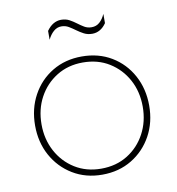

<svg xmlns="http://www.w3.org/2000/svg" viewBox="-82 -796 813 880"><g transform="rotate(-10 324.5 -356.0)"><path d="M324 10Q402 10 462 -26.5Q522 -63 556 -125Q590 -187 590 -265Q590 -343 556 -405.5Q522 -468 462 -504Q402 -540 324 -540Q247 -540 187 -504Q127 -468 93 -405.5Q59 -343 59 -265Q59 -187 93 -125Q127 -63 187 -26.5Q247 10 324 10ZM324 -18Q255 -18 202 -51Q149 -84 119 -140Q89 -196 89 -265Q89 -335 119 -390.5Q149 -446 202 -479Q255 -512 324 -512Q394 -512 447 -479Q500 -446 530 -390.5Q560 -335 560 -265Q560 -196 530 -140Q500 -84 447 -51Q394 -18 324 -18ZM391 -634Q410 -634 426.5 -643.5Q443 -653 456 -672V-715Q446 -692 430.5 -678Q415 -664 393 -664Q374 -664 359 -673Q344 -682 329.5 -693Q315 -704 298.5 -713Q282 -722 260 -722Q241 -722 224 -712Q207 -702 193 -682V-641Q204 -664 220 -678Q236 -692 256 -692Q275 -692 290 -683Q305 -674 320 -663Q335 -652 352 -643Q369 -634 391 -634Z"/></g></svg>

Font: Roundo Variable
Style: Regular
Weight: 200
Designer: Shiva Nallaperumal
Foundry: Indian Type Foundry
Version: Version 2.000